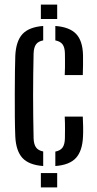

<svg xmlns="http://www.w3.org/2000/svg" viewBox="-20 -820 425 840"><path d="M169 -93.6Q106.2 -98.3 78 -129.1Q49.9 -160 46.9 -222.9Q45.4 -259.2 44.9 -309.6Q44.4 -359.9 44.7 -412.2Q44.9 -464.5 45.4 -508.4Q45.9 -552.3 46.9 -575.9Q49.9 -640 78.3 -670.9Q106.8 -701.7 169 -706.4V-643.3Q147.1 -639.2 137.5 -625.8Q127.9 -612.3 127 -586Q125.9 -539.7 125.4 -494Q124.8 -448.3 124.8 -402.4Q124.8 -356.6 125.4 -309.9Q125.9 -263.3 127 -215Q127.9 -188.5 137.7 -175Q147.5 -161.5 169 -157.3ZM158.8 0V-62.9H230.2V0ZM222.1 -93.6V-156.8Q244.1 -161 253.8 -174.6Q263.4 -188.2 264 -215.5Q264.2 -233.5 264.4 -256.5Q264.6 -279.5 263.2 -309.8H342.2Q343.2 -291.8 343.7 -266.1Q344.2 -240.3 343.2 -222.9Q340.5 -159.9 312.4 -129.1Q284.4 -98.2 222.1 -93.6ZM263.2 -491.7Q264.1 -507.8 264.3 -525.3Q264.6 -542.8 264.3 -559Q264.1 -575.2 264 -586.5Q263.4 -612.6 253.8 -625.8Q244.1 -639.1 222.1 -643.2V-706.4Q284.4 -701.8 313.1 -671.5Q341.8 -641.2 343.2 -578.5Q343.3 -561.1 343.3 -536.2Q343.2 -511.2 342.2 -491.7ZM158.8 -737V-800H230.2V-737Z"/></svg>

Font: Big Shoulders Stencil Text Thin
Style: Regular
Weight: 100
Designer: Patric King
Foundry: XO Type Co
Version: Version 2.001